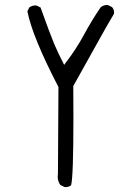

<svg xmlns="http://www.w3.org/2000/svg" viewBox="-20 -765 540 770"><path d="M242.2 -14.6Q255.9 -14.6 265.1 -22Q274.4 -55.7 274.4 -291.5Q274.4 -349.1 273.9 -419.9L381.3 -612.3Q408.2 -661.1 437 -709.5Q437.5 -711.4 437.5 -715.3Q437.5 -719.2 435.8 -725.1Q434.1 -731 429.7 -736.3L413.1 -744.6Q411.1 -745.1 409.2 -745.1Q407.2 -745.1 404.1 -744.6Q400.9 -744.1 397 -743.2Q389.6 -740.7 383.3 -735.4Q346.7 -681.2 316.9 -626Q286.6 -569.3 244.1 -514.2L237.3 -504.9Q213.4 -550.8 197.8 -587.9Q180.7 -628.4 142.6 -734.9L127 -742.7Q125 -743.2 123 -743.2Q108.4 -743.2 97.7 -735.4L89.8 -719.7Q109.9 -617.2 214.4 -416L212.4 -68.4Q211.4 -63 211.4 -56.6Q211.4 -38.6 221.7 -23.4L238.3 -15.1Q240.2 -14.6 242.2 -14.6Z"/></svg>

Font: Bakudai
Style: ExtraLight
Weight: 200
Version: Version 1.48